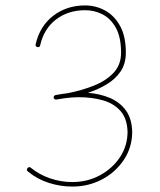

<svg xmlns="http://www.w3.org/2000/svg" viewBox="-20 -686 588 707"><path d="M81.5 -66.9Q87.4 -73.7 93.3 -68.4Q125 -42.5 165 -29.1Q205.1 -15.6 246.1 -15.6Q301.8 -15.6 347.9 -40.5Q394 -65.4 421.9 -107.4Q449.7 -149.4 449.7 -201.2Q448.2 -249 424.1 -276.9Q399.9 -304.7 359.6 -316.4Q319.3 -328.1 269 -328.1Q256.8 -328.1 244.6 -327.1Q232.4 -326.2 220.7 -324.7Q205.6 -321.8 189.5 -319.8Q188.5 -319.3 187.5 -319.3Q183.1 -318.4 180.2 -321.8Q180.2 -321.8 179.7 -322.3Q179.2 -322.8 178.7 -323.7Q178.2 -324.2 178.2 -324.7Q177.7 -325.2 177.7 -326.2Q176.8 -330.6 180.2 -333.5Q180.2 -333.5 180.7 -334Q181.6 -334.5 182.1 -335Q182.6 -335.4 183.1 -335.4Q183.6 -335.9 184.6 -335.9Q194.8 -337.9 206.1 -339.6Q217.3 -341.3 229 -342.8Q279.3 -352.5 324.2 -370.1Q369.1 -387.7 397.5 -417.2Q425.8 -446.8 425.8 -492.2Q425.8 -548.3 407 -582.8Q388.2 -617.2 358.2 -632.8Q328.1 -648.4 293.5 -648.4Q231 -648.4 186.3 -614.3Q141.6 -580.1 127.9 -519Q126 -510.7 117.7 -512.7Q109.4 -514.6 111.3 -522.9Q126.5 -589.8 176 -627.9Q225.6 -666 293.5 -666Q332.5 -666 366.7 -647.5Q400.9 -628.9 422.1 -590.6Q443.4 -552.2 443.4 -492.2Q443.4 -451.7 424.3 -423.3Q405.3 -395 373.3 -375.7Q341.3 -356.4 303.7 -344.2Q347.7 -340.8 384 -325.7Q420.4 -310.5 442.9 -280.3Q465.3 -250 466.8 -201.2Q466.8 -144 436.5 -98.1Q406.2 -52.2 356.2 -25.6Q306.2 1 246.1 1Q202.1 1 159.4 -12.7Q116.7 -26.4 82.5 -54.7Q75.7 -60.5 81.5 -66.9Z"/></svg>

Font: Mikhak Thin
Style: Regular
Weight: 100
Designer: Amin Abedi
Version: Version 3.3